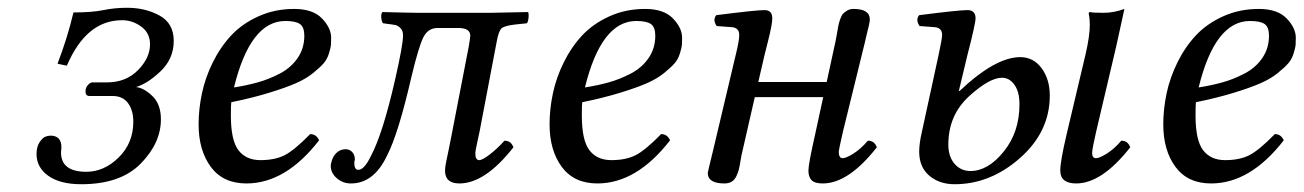

<svg xmlns="http://www.w3.org/2000/svg" viewBox="-20 -462 3354 494"><path d="M138 -83Q138 -80 137.5 -76Q137 -72 137 -70Q137 -20 202 -20Q248 -20 285.5 -57Q323 -94 323 -149Q323 -178 309.5 -196.5Q296 -215 270 -215H210Q200 -215 200 -227Q200 -236 206 -243Q212 -250 218 -250H255Q304 -250 335 -281.5Q366 -313 366 -348Q366 -377 343.5 -393.5Q321 -410 294 -410Q202 -410 152 -293L128 -298Q154 -366 169 -430Q217 -430 246 -436Q275 -442 307 -442Q354 -442 390.5 -422Q427 -402 427 -357Q427 -311 393.5 -279Q360 -247 330 -238Q350 -236 372 -215Q394 -194 394 -155Q394 -94 342 -41Q290 12 189 12Q135 12 104.5 -9.5Q74 -31 74 -66Q74 -84 81.5 -95.5Q89 -107 96 -110Q103 -113 110 -113Q138 -113 138 -83Z M763 -370Q763 -392 752 -400Q741 -408 714 -408Q624 -408 582 -237Q614 -242 643 -250Q672 -258 700.5 -273Q729 -288 746 -313Q763 -338 763 -370ZM575 -199Q574 -191 574 -165Q574 -101 593.5 -75.5Q613 -50 650 -50Q687 -50 712 -62.5Q737 -75 778 -117Q794 -117 801 -101Q715 10 614 10Q554 10 522.5 -32.5Q491 -75 491 -142Q491 -181 499.5 -221.5Q508 -262 527.5 -301.5Q547 -341 575 -371Q603 -401 645 -420Q687 -439 737 -439Q785 -439 808.5 -414.5Q832 -390 832 -365Q832 -352 831.5 -346Q831 -340 826.5 -325Q822 -310 813 -299.5Q804 -289 785.5 -274Q767 -259 740.5 -247.5Q714 -236 671.5 -223Q629 -210 575 -199Z M1142 -115 1186 -342Q1190 -366 1190 -370Q1190 -390 1159 -390H1106Q1081 -390 1069 -365.5Q1057 -341 1039 -266Q1005 -118 976 -62Q942 10 883 10Q862 10 846.5 -3.5Q831 -17 831 -35Q831 -40 832 -42Q835 -58 845 -68Q855 -78 869 -78Q880 -78 886.5 -70.5Q893 -63 893 -52Q893 -49 892 -48Q890 -25 902 -25Q917 -25 934 -60Q965 -118 997 -259Q1017 -347 1017 -371Q1017 -383 1010.5 -389.5Q1004 -396 997.5 -397.5Q991 -399 973 -401Q969 -402 966 -402Q962 -405 961 -416Q960 -427 964 -431Q1038 -429 1060 -429H1241L1339 -431Q1341 -424 1339.5 -413.5Q1338 -403 1335 -402L1306 -399Q1279 -396 1271 -389.5Q1263 -383 1258 -355L1214 -124Q1212 -115 1209 -101Q1206 -87 1204.5 -79Q1203 -71 1203 -67Q1203 -50 1213 -50Q1221 -50 1240 -64.5Q1259 -79 1278 -100Q1295 -100 1301 -83Q1228 10 1162 10Q1125 10 1125 -23Q1125 -31 1128 -46Q1131 -61 1135.5 -82Q1140 -103 1142 -115Z M1666 -370Q1666 -392 1655 -400Q1644 -408 1617 -408Q1527 -408 1485 -237Q1517 -242 1546 -250Q1575 -258 1603.5 -273Q1632 -288 1649 -313Q1666 -338 1666 -370ZM1478 -199Q1477 -191 1477 -165Q1477 -101 1496.5 -75.5Q1516 -50 1553 -50Q1590 -50 1615 -62.5Q1640 -75 1681 -117Q1697 -117 1704 -101Q1618 10 1517 10Q1457 10 1425.5 -32.5Q1394 -75 1394 -142Q1394 -181 1402.5 -221.5Q1411 -262 1430.5 -301.5Q1450 -341 1478 -371Q1506 -401 1548 -420Q1590 -439 1640 -439Q1688 -439 1711.5 -414.5Q1735 -390 1735 -365Q1735 -352 1734.5 -346Q1734 -340 1729.5 -325Q1725 -310 1716 -299.5Q1707 -289 1688.5 -274Q1670 -259 1643.5 -247.5Q1617 -236 1574.5 -223Q1532 -210 1478 -199Z M1814 -72 1873 -321Q1882 -357 1882 -372Q1882 -390 1864 -392L1824 -395Q1813 -411 1823 -423Q1925 -436 1947 -436Q1967 -436 1967 -415Q1967 -407 1964.5 -393.5Q1962 -380 1956 -356Q1950 -332 1947 -320L1931 -251H2107L2130 -357Q2131 -363 2133.5 -376Q2136 -389 2137 -395.5Q2138 -402 2141.5 -412Q2145 -422 2149 -426.5Q2153 -431 2160 -435Q2167 -439 2176 -439Q2218 -439 2218 -412Q2218 -407 2215.5 -396Q2213 -385 2209.5 -371.5Q2206 -358 2205 -352L2149 -124Q2138 -76 2138 -72Q2138 -55 2148 -55Q2157 -55 2176 -67Q2195 -79 2213 -100Q2230 -100 2236 -83Q2163 10 2097 10Q2076 10 2068 1.5Q2060 -7 2060 -23Q2060 -40 2077 -115L2098 -212H1922L1890 -72Q1888 -65 1885.5 -49.5Q1883 -34 1881 -26Q1879 -18 1874.5 -8.5Q1870 1 1862.5 5.5Q1855 10 1844 10Q1801 10 1801 -17Q1801 -19 1814 -72Z M2477 -22Q2522 -22 2562.5 -72Q2603 -122 2603 -194Q2603 -226 2590 -244Q2577 -262 2558 -262Q2526 -262 2474 -215Q2420 -166 2420 -90Q2420 -59 2436 -40.5Q2452 -22 2477 -22ZM2469 -320 2447 -228H2449Q2541 -315 2605 -315Q2639 -315 2660 -286.5Q2681 -258 2681 -216Q2681 -123 2604.5 -55.5Q2528 12 2436 12Q2397 12 2371 -10Q2345 -32 2345 -72Q2345 -93 2352 -123L2395 -321Q2404 -363 2404 -372Q2404 -390 2386 -392L2346 -395Q2335 -411 2345 -423Q2447 -436 2469 -436Q2490 -436 2490 -415Q2490 -401 2469 -320ZM2800 -55Q2809 -55 2828 -67Q2847 -79 2865 -100Q2882 -100 2888 -83Q2815 10 2749 10Q2708 10 2708 -23Q2708 -47 2724 -115L2773 -322Q2784 -369 2784 -399Q2784 -414 2781 -429L2784 -431Q2792 -429 2819 -429Q2846 -429 2873 -439L2852 -343L2800 -122Q2790 -79 2790 -68Q2790 -55 2800 -55Z M3245 -370Q3245 -392 3234 -400Q3223 -408 3196 -408Q3106 -408 3064 -237Q3096 -242 3125 -250Q3154 -258 3182.5 -273Q3211 -288 3228 -313Q3245 -338 3245 -370ZM3057 -199Q3056 -191 3056 -165Q3056 -101 3075.5 -75.5Q3095 -50 3132 -50Q3169 -50 3194 -62.5Q3219 -75 3260 -117Q3276 -117 3283 -101Q3197 10 3096 10Q3036 10 3004.5 -32.5Q2973 -75 2973 -142Q2973 -181 2981.5 -221.5Q2990 -262 3009.5 -301.5Q3029 -341 3057 -371Q3085 -401 3127 -420Q3169 -439 3219 -439Q3267 -439 3290.5 -414.5Q3314 -390 3314 -365Q3314 -352 3313.5 -346Q3313 -340 3308.5 -325Q3304 -310 3295 -299.5Q3286 -289 3267.5 -274Q3249 -259 3222.5 -247.5Q3196 -236 3153.5 -223Q3111 -210 3057 -199Z"/></svg>

Font: Linux Libertine O
Style: Italic
Weight: 400
Italic angle: -12°
Designer: Philipp H. Poll
Foundry: Philipp H. Poll
Version: Version 5.1.6